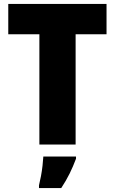

<svg xmlns="http://www.w3.org/2000/svg" viewBox="-20 -734 583 975"><path d="M364 0H180V-560H22V-714H521V-560H364ZM366 72Q351 112 333.5 147.5Q316 183 291 221H178V207Q183 187 188 160.5Q193 134 196 107Q199 80 200 61H366Z"/></svg>

Font: Noto Sans Gujarati SemiCondensed Black
Style: Regular
Weight: 900
Width: 4
Designer: Jelle Bosma - Monotype Design Team, Universal Thirst
Foundry: Monotype Imaging Inc.
Version: Version 2.106; ttfautohint (v1.8.4.7-5d5b)